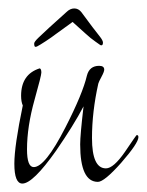

<svg xmlns="http://www.w3.org/2000/svg" viewBox="-20 -439 348 455"><path d="M33 -4Q14 -4 14 -51Q14 -72 19 -106.5Q24 -141 34 -189Q30 -198 30 -212Q30 -263 74 -277Q78 -276 78 -267Q78 -260 62 -203Q44 -139 44 -85Q44 -43 60 -43Q87 -43 135 -137Q176 -217 186 -260Q192 -283 215 -283Q227 -283 227 -274Q227 -269 220.5 -257Q214 -245 213 -241Q198 -174 198 -112Q198 -40 231 -40Q249 -40 276 -79Q303 -119 304 -119Q308 -119 308 -114Q308 -100 267 -53Q227 -8 212 -8Q170 -8 170 -97Q170 -108 172 -130.5Q174 -153 178 -187Q166 -164 149.5 -137.5Q133 -111 113 -82Q58 -4 33 -4ZM64 -328Q61 -328 61 -336Q61 -340 71.5 -350Q82 -360 96 -373L137 -410Q146 -419 156 -419Q166 -419 173 -410L199 -375Q209 -362 216.5 -352.5Q224 -343 224 -338Q224 -330 218 -332Q217 -333 206 -340.5Q195 -348 182 -360L152 -387Q144 -381 135.5 -375Q127 -369 112 -358Q103 -351 88.5 -341.5Q74 -332 68 -329Q66 -328 64 -328Z"/></svg>

Font: Shalimar
Style: Regular
Weight: 400
Designer: Robert E. Leuschke
Foundry: Robert E. Leuschke
Version: Version 1.010; ttfautohint (v1.8.3)